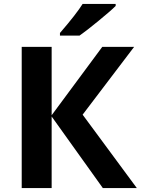

<svg xmlns="http://www.w3.org/2000/svg" viewBox="-20 -951 712 971"><path d="M382.3 -771C405.3 -787.1 437.5 -812 478.5 -845.7C519 -878.9 547.9 -903.8 564.9 -920.9V-931.2H397.9C377.4 -898.4 339.4 -849.1 283.2 -784.2V-771ZM397.9 -371.1 658.2 -713.9H497.1L241.2 -368.2V-713.9H89.8V0H241.2V-361.8L500 0H671.9Z"/></svg>

Font: Noto Reveo Sans
Style: Bold
Weight: 700
Designer: Monotype Design team
Foundry: Monotype Imaging Inc.
Version: Version 1.04